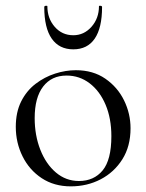

<svg xmlns="http://www.w3.org/2000/svg" viewBox="-20 -648 519 681"><path d="M231 13Q172 13 128 -16Q84 -45 60 -93.5Q36 -142 36 -198Q36 -250 55 -288Q74 -326 106 -350.5Q138 -375 175.5 -387Q213 -399 249 -399Q310 -399 353.5 -369Q397 -339 420 -292Q443 -245 443 -193Q443 -129 414 -83Q385 -37 337 -12Q289 13 231 13ZM260 -6Q313 -6 344 -43.5Q375 -81 375 -165Q375 -228 354.5 -276.5Q334 -325 298 -352.5Q262 -380 216 -380Q163 -380 133 -341Q103 -302 103 -229Q103 -168 123 -117Q143 -66 178.5 -36Q214 -6 260 -6ZM137 -623Q137 -627 142.5 -627.5Q148 -628 148 -626Q148 -583 174 -553Q200 -523 240 -523Q278 -523 304.5 -553Q331 -583 331 -626Q331 -628 336.5 -627.5Q342 -627 342 -623Q342 -549 316 -511Q290 -473 240 -473Q190 -473 163.5 -511Q137 -549 137 -623Z"/></svg>

Font: Cormorant Garamond Light
Style: Regular
Weight: 400
Version: Version 4.001